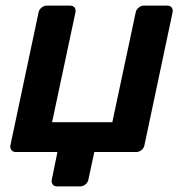

<svg xmlns="http://www.w3.org/2000/svg" viewBox="-20 -540 652 682"><path d="M182 122Q172 122 167 115Q162 108 164 98L184 0H36Q26 0 20.5 -7Q15 -14 17 -24L117 -496Q119 -506 127.5 -513Q136 -520 146 -520H229Q240 -520 245 -513Q250 -506 248 -496L165 -106H379L462 -496Q464 -506 472.5 -513Q481 -520 491 -520H574Q585 -520 590 -513Q595 -506 593 -496L493 -24Q491 -14 482.5 -7Q474 0 464 0H315L294 98Q292 108 283.5 115Q275 122 265 122Z"/></svg>

Font: Rubik Medium
Style: Italic
Weight: 500
Italic angle: -12°
Designer: Hubert and Fischer
Foundry: Hubert and Fischer
Version: Version 2.300;gftools[0.9.30]